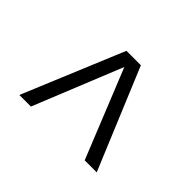

<svg xmlns="http://www.w3.org/2000/svg" viewBox="-84 -847 621 621"><g transform="rotate(45 226.0 -537.0)"><path d="M102 -364H49L193 -710H235L232 -685ZM348 -364 218 -686 216 -710H259L403 -364Z"/></g></svg>

Font: Roboto Serif 28pt Condensed Light
Style: Regular
Weight: 300
Width: 3
Designer: Greg Gazdowicz
Foundry: Commercial Type
Version: Version 1.008